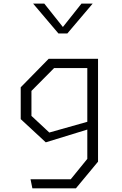

<svg xmlns="http://www.w3.org/2000/svg" viewBox="-20 -818 660 1038"><path d="M155 200H390.5L510 56V-500H243L92 -346V-174L227.5 -48.5L452 -117.5V41L362.5 151H145ZM150 -191.5V-326.5L272.5 -450H452V-159.5L246.5 -101.5ZM159 -798.5H219.5L320 -672L420.5 -798.5H481L344 -637H296Z"/></svg>

Font: Monaspace Krypton ExtraLight
Style: Regular
Weight: 200
Designer: Riley Cran & the Lettermatic Team
Foundry: Lettermatic
Version: Version 1.101 (Monaspace Krypton)